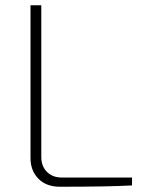

<svg xmlns="http://www.w3.org/2000/svg" viewBox="-20 -710 549 730"><path d="M137 -690V-113Q137 -78 158.5 -56.5Q180 -35 215 -35H482V-5Q392 0 208 0Q156 0 126 -30.5Q96 -61 96 -109V-690Z"/></svg>

Font: Exo 2.0 Extra Light
Style: Regular
Weight: 250
Designer: Natanael Gama
Version: Version 1.001;PS 001.001;hotconv 1.0.70;makeotf.lib2.5.58329